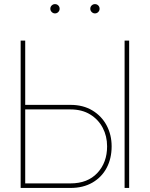

<svg xmlns="http://www.w3.org/2000/svg" viewBox="-20 -928 740 948"><path d="M104.5 -410.2H328.1Q390.6 -410.2 436.3 -382.6Q481.9 -355 506.6 -308.6Q531.2 -262.2 531.2 -205.6Q531.2 -145.5 506.6 -99.1Q481.9 -52.7 436.3 -26.4Q390.6 0 328.1 0H82V-727.5H104.5ZM104.5 -387.7V-22.5H328.1Q412.6 -22.5 460.7 -74Q508.8 -125.5 508.8 -205.6Q508.8 -255.9 487.1 -297.1Q465.3 -338.4 425 -363Q384.8 -387.7 328.1 -387.7ZM617.7 -727.5V0H595.2V-727.5ZM251.5 -861.8Q242.2 -861.8 235.4 -868.7Q228.5 -875.5 228.5 -884.8Q228.5 -894.5 235.4 -901.1Q242.2 -907.7 251.5 -907.7Q261.2 -907.7 267.8 -901.1Q274.4 -894.5 274.4 -884.8Q274.4 -875.5 267.8 -868.7Q261.2 -861.8 251.5 -861.8ZM448.7 -861.8Q439.5 -861.8 432.6 -868.7Q425.8 -875.5 425.8 -884.8Q425.8 -894.5 432.6 -901.1Q439.5 -907.7 448.7 -907.7Q458.5 -907.7 465.1 -901.1Q471.7 -894.5 471.7 -884.8Q471.7 -875.5 465.1 -868.7Q458.5 -861.8 448.7 -861.8Z"/></svg>

Font: Inter Display Thin
Style: Regular
Weight: 100
Designer: Rasmus Andersson
Foundry: rsms
Version: Version 4.000;git-a52131595